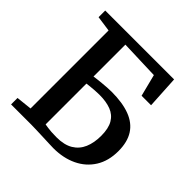

<svg xmlns="http://www.w3.org/2000/svg" viewBox="-192 -905 1073 1073"><g transform="rotate(45 344.0 -368.5)"><path d="M382 6Q372 6 349 5Q326 4 298 3Q270 2 244 1Q218 0 201.5 0H42V-51L135 -61V-677.5L43 -690.5V-743H587.5L598.5 -550H523.5L490.5 -680L257.5 -688V-436Q265.5 -437.5 281 -439.2Q296.5 -441 316 -443Q335.5 -445 354.8 -446.2Q374 -447.5 389.5 -447.5Q475.5 -447.5 533.8 -425.5Q592 -403.5 621.5 -357.5Q651 -311.5 651 -239.5Q651 -162 616.5 -107Q582 -52 521.2 -23Q460.5 6 382 6ZM351.5 -49.5Q412 -49.5 449.8 -72.2Q487.5 -95 505 -136Q522.5 -177 522.5 -232Q522.5 -290.5 502.5 -324.5Q482.5 -358.5 444.8 -373Q407 -387.5 354 -387.5Q338 -387.5 318.5 -386.2Q299 -385 282.2 -383Q265.5 -381 257.5 -380V-57.5Q269.5 -55.5 281.5 -53.8Q293.5 -52 310.2 -50.8Q327 -49.5 351.5 -49.5Z"/></g></svg>

Font: Merriweather 28pt SemiBold
Style: Regular
Weight: 600
Version: Version 2.100